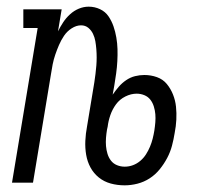

<svg xmlns="http://www.w3.org/2000/svg" viewBox="-20 -548 640 576"><path d="M354 8Q332 8 312 2.5Q292 -3 276.5 -15.5Q261 -28 251.5 -45.5Q242 -63 238.5 -83.5Q235 -104 236 -125.5Q237 -147 241 -168L263 -301Q265 -314 266.5 -326.5Q268 -339 269 -351Q270 -363 270 -375.5Q270 -388 269 -400.5Q268 -413 266 -424.5Q264 -436 259 -446.5Q254 -457 245 -464.5Q236 -472 223 -472Q209 -472 195 -463Q181 -454 172 -440.5Q163 -427 157 -413Q151 -399 146 -384.5Q141 -370 138 -355Q135 -340 133 -326L79 0H16L93 -464H50V-520H165L154 -454Q161 -468 169.5 -481Q178 -494 190 -505Q202 -516 216.5 -522Q231 -528 246 -528Q264 -528 280 -520.5Q296 -513 305.5 -499Q315 -485 320.5 -469Q326 -453 329 -435.5Q332 -418 332.5 -400.5Q333 -383 332 -364.5Q331 -346 328.5 -328Q326 -310 323 -292L318 -264Q327 -277 336.5 -288Q346 -299 358.5 -307.5Q371 -316 385 -319.5Q399 -323 413 -323Q433 -323 451 -316.5Q469 -310 480.5 -296Q492 -282 499 -264.5Q506 -247 508 -228Q510 -209 509 -189Q508 -169 504 -149Q501 -130 496 -111Q491 -92 481.5 -74Q472 -56 459 -40Q446 -24 429 -13Q412 -2 392.5 3Q373 8 354 8ZM354 -48Q367 -48 379 -52.5Q391 -57 401 -65.5Q411 -74 418 -85Q425 -96 430 -108Q435 -120 438 -132Q441 -144 443 -156Q445 -169 446 -181.5Q447 -194 446 -205.5Q445 -217 441.5 -228.5Q438 -240 431 -249Q424 -258 413 -262.5Q402 -267 390 -267Q373 -267 356 -258.5Q339 -250 328 -235Q317 -220 311 -202.5Q305 -185 303 -168L301 -159Q299 -147 298 -134.5Q297 -122 298 -110Q299 -98 302.5 -86.5Q306 -75 313 -66Q320 -57 331 -52.5Q342 -48 354 -48Z"/></svg>

Font: Iosevka HT Light Extended
Style: Italic
Weight: 300
Width: 7
Italic angle: -9°
Monospace: yes
Designer: Belleve Invis
Foundry: Belleve Invis
Version: Version 32.3.0; ttfautohint (v1.8.4)